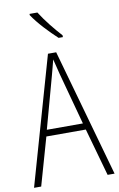

<svg xmlns="http://www.w3.org/2000/svg" viewBox="-102 -1004 655 1059"><g transform="rotate(-10 225.5 -474.5)"><path d="M186 -949H142V-942C173 -894 234 -830 277 -791H301V-801C263 -843 217 -899 186 -949ZM412 0H451L250 -715H204L0 0H40L116 -267H337ZM249 -591 327 -303H125L204 -591C212 -623 220 -649 227 -679C234 -649 242 -621 249 -591Z"/></g></svg>

Font: Noto Sans Georgian Condensed ExtraLight
Style: Regular
Weight: 200
Width: 3
Designer: Monotype Design Team, Akaki Razmadze
Foundry: Google LLC
Version: Version 2.005